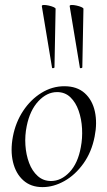

<svg xmlns="http://www.w3.org/2000/svg" viewBox="-20 -752 438 786"><path d="M154 14Q106.2 14 75.3 -13.8Q44.4 -41.6 33.2 -88.6Q22 -135.6 32.8 -193Q44 -251.6 74.8 -298.1Q105.6 -344.6 149.6 -371.8Q193.6 -399 243.4 -399Q295.4 -399 326.8 -370.7Q358.2 -342.4 368.4 -295.5Q378.6 -248.6 367.4 -193Q355.2 -129.8 321.7 -82.9Q288.2 -36 243.8 -11Q199.4 14 154 14ZM188.8 -11Q230.4 -11 264.7 -47.3Q299 -83.6 310.8 -149Q318 -186 315.9 -225.3Q313.8 -264.6 302 -298.6Q290.2 -332.6 268.2 -353.8Q246.2 -375 213.6 -375Q172 -375 137.2 -337.8Q102.4 -300.6 89.4 -236Q81.4 -197.4 84 -158Q86.6 -118.6 99.1 -85.2Q111.6 -51.8 134.4 -31.4Q157.2 -11 188.8 -11ZM193 -475 151.2 -727Q151 -731.4 159.4 -731.6Q167.8 -731.8 179.2 -729.3Q190.6 -726.8 199.1 -723.1Q207.6 -719.4 207.6 -716L203 -476Q203 -474 198.1 -473Q193.2 -472 193 -475ZM307 -475 265.2 -727Q265 -731.4 273.4 -731.6Q281.8 -731.8 293.2 -729.3Q304.6 -726.8 313.1 -723.1Q321.6 -719.4 321.6 -716L317 -476Q317 -474 312.1 -473Q307.2 -472 307 -475Z"/></svg>

Font: Cormorant Infant Light
Style: Italic
Weight: 300
Italic angle: -10°
Designer: Christian Thalmann (Catharsis Fonts)
Foundry: Catharsis Fonts
Version: Version 4.001